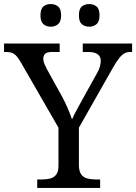

<svg xmlns="http://www.w3.org/2000/svg" viewBox="-25 -929 673 949"><path d="M159 0V-42H182Q204 -42 222.5 -46.5Q241 -51 252.5 -65.5Q264 -80 264 -109V-298L79 -619Q68 -638 58.5 -649.5Q49 -661 37 -666.5Q25 -672 8 -672H-5V-714H270V-672H233Q206 -672 197.5 -662.5Q189 -653 189 -640Q189 -626 195 -612Q201 -598 207 -587L281 -453Q298 -422 310.5 -392Q323 -362 331 -339Q340 -360 357 -391Q374 -422 391 -453L455 -568Q465 -585 469 -600.5Q473 -616 473 -628Q473 -650 457.5 -661Q442 -672 413 -672H384V-714H628V-672H616Q602 -672 589.5 -665Q577 -658 563.5 -641Q550 -624 533 -594L365 -298V-114Q365 -83 376 -67.5Q387 -52 406 -47Q425 -42 447 -42H470V0ZM416 -797Q394 -797 379.5 -809.5Q365 -822 365 -853Q365 -885 379.5 -897Q394 -909 416 -909Q437 -909 452 -897Q467 -885 467 -853Q467 -822 452 -809.5Q437 -797 416 -797ZM226 -797Q204 -797 189.5 -809.5Q175 -822 175 -853Q175 -885 189.5 -897Q204 -909 226 -909Q247 -909 262 -897Q277 -885 277 -853Q277 -822 262 -809.5Q247 -797 226 -797Z"/></svg>

Font: Noto Serif Tamil
Style: Italic
Weight: 400
Italic angle: -12°
Designer: Indian Type Foundry, Tom Grace, and the Monotype Design Team
Foundry: Monotype Imaging Inc.
Version: Version 2.003